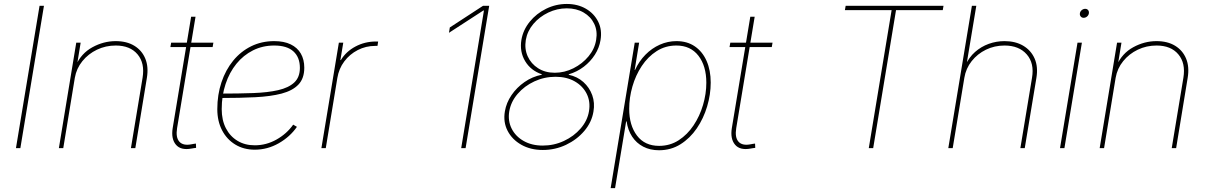

<svg xmlns="http://www.w3.org/2000/svg" viewBox="-20 -757 6164 981"><path d="M204.6 -727.5 84 0H61.5L182.1 -727.5Z M362.3 -359.4 303.2 0H280.8L369.6 -539.1H392.1L373 -421.9H367.2Q395 -484.4 452.1 -515.6Q509.3 -546.9 571.3 -546.9Q627.4 -546.9 666.3 -523.2Q705.1 -499.5 722.4 -457.5Q739.7 -415.5 730.5 -359.4L671.4 0H648.9L708.5 -359.9Q720.7 -434.1 682.9 -479.2Q645 -524.4 571.3 -524.4Q520 -524.4 475.6 -503.2Q431.2 -481.9 400.9 -444.6Q370.6 -407.2 362.3 -359.4Z M1070.3 -539.1 1066.4 -516.6H850.6L854.5 -539.1ZM956.5 -671.4H979L884.8 -102.5Q877 -54.7 896.5 -33Q916 -11.2 959.5 -20Q964.4 -21 970.2 -22Q976.1 -22.9 981 -23.4L981.9 -1.5Q976.1 -1 970.2 0Q964.4 1 958.5 2Q903.8 12.2 878.7 -17.8Q853.5 -47.9 862.3 -102.5Z M1281.7 7.8Q1225.1 7.8 1181.9 -18.6Q1138.7 -44.9 1114.5 -91.6Q1090.3 -138.2 1090.3 -199.2Q1090.3 -273.4 1111.6 -336.7Q1132.8 -399.9 1171.6 -447.3Q1210.4 -494.6 1263.7 -520.8Q1316.9 -546.9 1380.9 -546.9Q1431.2 -546.9 1465.3 -530.3Q1499.5 -513.7 1517.1 -483.2Q1534.7 -452.6 1534.7 -411.1Q1534.7 -356 1504.6 -324.7Q1474.6 -293.5 1418.7 -278.8Q1362.8 -264.2 1284.2 -260.3Q1205.6 -256.3 1108.9 -256.3V-278.8Q1199.7 -278.8 1273.9 -281.5Q1348.1 -284.2 1401.4 -296.4Q1454.6 -308.6 1483.4 -335.4Q1512.2 -362.3 1512.2 -410.2Q1512.2 -464.4 1479.2 -494.4Q1446.3 -524.4 1380.9 -524.4Q1322.3 -524.4 1272.9 -499.8Q1223.6 -475.1 1188 -431.2Q1152.3 -387.2 1132.6 -327.9Q1112.8 -268.6 1112.8 -199.2Q1112.8 -143.6 1134 -102.1Q1155.3 -60.5 1193.4 -37.6Q1231.4 -14.6 1281.7 -14.6Q1340.8 -14.6 1393.1 -44.2Q1445.3 -73.7 1478 -120.1L1497.1 -108.9Q1461.9 -58.1 1404.3 -25.1Q1346.7 7.8 1281.7 7.8Z M1622.1 0 1711.4 -539.1H1733.9L1719.2 -450.2H1721.7Q1748 -493.7 1796.1 -519.3Q1844.2 -544.9 1900.4 -544.9Q1904.8 -544.9 1906.2 -544.9Q1907.7 -544.9 1912.1 -544.9L1908.7 -522.5Q1906.2 -522.5 1903.8 -522.5Q1901.4 -522.5 1897 -522.5Q1849.1 -522.5 1807.9 -501.2Q1766.6 -480 1739 -443.1Q1711.4 -406.2 1703.6 -358.4L1644.5 0Z M2479.5 -727.5 2358.9 0H2336.4L2452.6 -703.1H2449.2L2273.9 -589.4L2278.3 -616.7L2448.2 -727.5Z M2753.4 9.3Q2690.9 9.3 2643.8 -17.3Q2596.7 -43.9 2573.5 -88.6Q2550.3 -133.3 2559.6 -188Q2566.9 -231.9 2593.5 -271Q2620.1 -310.1 2660.2 -337.9Q2700.2 -365.7 2747.6 -375L2748.5 -377.4Q2691.9 -396.5 2663.1 -444.6Q2634.3 -492.7 2644 -553.2Q2652.8 -604.5 2686.8 -646.2Q2720.7 -688 2770.5 -712.4Q2820.3 -736.8 2876 -736.8Q2931.6 -736.8 2973.6 -712.4Q3015.6 -688 3036.4 -646.2Q3057.1 -604.5 3048.3 -552.2Q3042 -512.7 3019.5 -477.5Q2997.1 -442.4 2963.1 -416.3Q2929.2 -390.1 2886.2 -377.4L2885.7 -375Q2929.7 -365.7 2960.7 -337.9Q2991.7 -310.1 3005.9 -270.8Q3020 -231.4 3012.2 -187Q3003.4 -132.8 2965.6 -88.1Q2927.7 -43.5 2872.1 -17.1Q2816.4 9.3 2753.4 9.3ZM2752.9 -13.2Q2810.5 -13.2 2861.3 -36.9Q2912.1 -60.5 2946.8 -100.6Q2981.4 -140.6 2989.3 -188.5Q2997.6 -237.8 2977.8 -277.6Q2958 -317.4 2916.7 -341.1Q2875.5 -364.7 2818.4 -364.7Q2761.2 -364.7 2710.2 -341.1Q2659.2 -317.4 2624.8 -277.3Q2590.3 -237.3 2582 -188Q2574.2 -140.1 2594 -100.3Q2613.8 -60.5 2655.3 -36.9Q2696.8 -13.2 2752.9 -13.2ZM2814.5 -385.3Q2864.3 -385.3 2909.9 -408.2Q2955.6 -431.2 2987.1 -469.2Q3018.6 -507.3 3025.9 -553.2Q3033.7 -598.6 3016.1 -635.3Q2998.5 -671.9 2961.9 -693.1Q2925.3 -714.4 2876 -714.4Q2826.7 -714.4 2781.5 -692.9Q2736.3 -671.4 2705.3 -634.8Q2674.3 -598.1 2666.5 -552.7Q2659.2 -506.8 2676.3 -469Q2693.4 -431.2 2729.5 -408.2Q2765.6 -385.3 2814.5 -385.3Z M3100.1 204.1 3223.1 -539.1H3245.6L3222.7 -399.4H3224.6Q3245.1 -444.3 3277.8 -477.5Q3310.5 -510.7 3351.3 -528.8Q3392.1 -546.9 3436.5 -546.9Q3491.2 -546.9 3530.3 -520Q3569.3 -493.2 3590.3 -445.6Q3611.3 -397.9 3611.3 -335Q3611.3 -274.4 3593 -213.1Q3574.7 -151.9 3540.3 -101.3Q3505.9 -50.8 3457 -20Q3408.2 10.7 3347.2 10.7Q3301.8 10.7 3266.6 -7.6Q3231.4 -25.9 3209.7 -59.1Q3188 -92.3 3181.6 -136.7H3179.2L3122.6 204.1ZM3347.7 -11.7Q3403.3 -11.7 3447.8 -40.5Q3492.2 -69.3 3523.7 -116.5Q3555.2 -163.6 3572 -220.7Q3588.9 -277.8 3588.9 -334.5Q3588.9 -419.9 3548.6 -472.2Q3508.3 -524.4 3436 -524.4Q3379.9 -524.4 3335.2 -495.8Q3290.5 -467.3 3259 -419.7Q3227.5 -372.1 3211.2 -314.9Q3194.8 -257.8 3194.8 -200.7Q3194.8 -116.7 3234.6 -64.2Q3274.4 -11.7 3347.7 -11.7Z M3927.2 -539.1 3923.3 -516.6H3707.5L3711.4 -539.1ZM3813.5 -671.4H3835.9L3741.7 -102.5Q3733.9 -54.7 3753.4 -33Q3772.9 -11.2 3816.4 -20Q3821.3 -21 3827.1 -22Q3833 -22.9 3837.9 -23.4L3838.9 -1.5Q3833 -1 3827.1 0Q3821.3 1 3815.4 2Q3760.7 12.2 3735.6 -17.8Q3710.4 -47.9 3719.2 -102.5Z M4296.9 -705.1 4300.8 -727.5H4800.8L4796.9 -705.1H4558.1L4441.4 0H4418.9L4535.6 -705.1Z M4907.2 -359.4 4847.7 0H4825.2L4945.8 -727.5H4968.3L4917.5 -421.9H4911.6Q4930.7 -463.9 4961.9 -491.5Q4993.2 -519 5032 -533Q5070.8 -546.9 5112.3 -546.9Q5168.5 -546.9 5208.3 -523.2Q5248 -499.5 5266.4 -457.5Q5284.7 -415.5 5275.4 -359.4L5215.8 0H5193.4L5252.9 -359.4Q5265.6 -433.6 5226.1 -479Q5186.5 -524.4 5112.3 -524.4Q5061.5 -524.4 5017.8 -503.2Q4974.1 -481.9 4944.6 -444.6Q4915 -407.2 4907.2 -359.4Z M5396 0 5485.4 -539.1H5507.8L5418.5 0ZM5516.6 -666Q5507.3 -666 5501.7 -672.9Q5496.1 -679.7 5497.6 -689Q5499 -698.7 5507.1 -705.3Q5515.1 -711.9 5524.9 -711.9Q5534.2 -711.9 5539.6 -705.3Q5544.9 -698.7 5543.5 -689Q5542 -679.2 5534.2 -672.6Q5526.4 -666 5516.6 -666Z M5680.2 -359.4 5621.1 0H5598.6L5687.5 -539.1H5710L5690.9 -421.9H5685.1Q5712.9 -484.4 5770 -515.6Q5827.1 -546.9 5889.2 -546.9Q5945.3 -546.9 5984.1 -523.2Q6022.9 -499.5 6040.3 -457.5Q6057.6 -415.5 6048.3 -359.4L5989.3 0H5966.8L6026.4 -359.9Q6038.6 -434.1 6000.7 -479.2Q5962.9 -524.4 5889.2 -524.4Q5837.9 -524.4 5793.5 -503.2Q5749 -481.9 5718.8 -444.6Q5688.5 -407.2 5680.2 -359.4Z"/></svg>

Font: Inter 18pt Thin
Style: Italic
Weight: 250
Italic angle: -9.3988°
Version: Version 4.001;git-66647c0bb